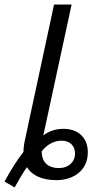

<svg xmlns="http://www.w3.org/2000/svg" viewBox="-75 -780 435 842"><path d="M-55 16 -11 42C9 7 26 -23 43 -47C65 -11 109 10 172 10C252 10 311 -37 310 -112C311 -171 272 -215 204 -215C169 -215 139 -205 115 -186L239 -760H162L35 -169C30 -148 28 -128 28 -114C2 -81 -27 -36 -55 16ZM184 -43C141 -42 107 -65 108 -117C139 -154 169 -163 196 -163C232 -163 254 -140 254 -107C254 -70 226 -43 184 -43Z"/></svg>

Font: Noto Sans ExtraCondensed
Style: Italic
Weight: 400
Width: 2
Italic angle: -12°
Designer: Monotype Design Team
Foundry: Monotype Imaging Inc.
Version: Version 2.013